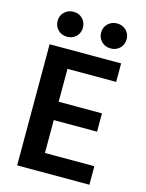

<svg xmlns="http://www.w3.org/2000/svg" viewBox="-129 -954 786 1032"><g transform="rotate(15 264.0 -438.0)"><path d="M472 0H70V-674H468V-571H197V-388H438V-286H197V-103H472ZM463 -807Q463 -777 443 -757Q423 -737 392 -737Q362 -737 341.5 -757Q321 -777 321 -807Q321 -836 341.5 -856Q362 -876 392 -876Q423 -876 443 -856Q463 -836 463 -807ZM220 -807Q220 -777 200 -757Q180 -737 150 -737Q119 -737 99 -757Q79 -777 79 -807Q79 -836 99 -856Q119 -876 150 -876Q180 -876 200 -856Q220 -836 220 -807Z"/></g></svg>

Font: Hind Vadodara SemiBold
Style: Regular
Weight: 600
Designer: Hitesh Malaviya
Foundry: Indian Type Foundry
Version: Version 1.001;PS 1.0;hotconv 1.0.86;makeotf.lib2.5.63406; tt